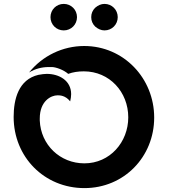

<svg xmlns="http://www.w3.org/2000/svg" viewBox="-20 -949 867 985"><path d="M412 -713C302 -713 198 -663 129 -577C161 -597 197 -605 229 -605H248C268 -604 306 -591 330 -570C354 -579 381 -583 410 -583C542 -583 638 -477 638 -347C638 -220 544 -111 413 -111C288 -111 189 -206 184 -331V-341C184 -431 242 -460 275 -460C287 -460 315 -460 340 -429C343 -442 345 -455 345 -466C345 -536 283 -570 220 -570C208 -570 194 -568 177 -565C75 -541 50 -440 50 -349C50 -144 207 16 413 16C616 16 771 -144 771 -346C771 -547 615 -713 412 -713ZM307 -929C269 -929 239 -899 239 -861C239 -823 269 -793 307 -793C345 -793 375 -823 375 -861C375 -899 345 -929 307 -929ZM516 -929C499 -929 483 -922 468 -909C455 -896 448 -880 448 -861C448 -842 455 -826 468 -813C483 -800 499 -793 516 -793C554 -793 584 -823 584 -861C584 -899 554 -929 516 -929Z"/></svg>

Font: Mesarto
Style: Regular
Weight: 700
Designer: Mohamed Gaber
Foundry: Kief Type Foundry
Version: Version 2.020